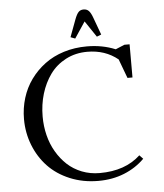

<svg xmlns="http://www.w3.org/2000/svg" viewBox="-60 -961 874 1022"><g transform="rotate(-5 377.0 -450.0)"><path d="M58.1 -354Q58.1 -412.6 74.7 -466.6Q91.3 -520.5 123.3 -564.7Q155.3 -608.9 199.5 -641.8Q243.7 -674.8 301.5 -692.9Q359.4 -710.9 424.8 -710.9Q507.3 -710.9 577.1 -682.1L625 -702.1H652.8V-524.9H626L587.9 -627Q520 -682.1 424.8 -682.1Q361.3 -682.1 309.8 -655.3Q258.3 -628.4 225.6 -583.3Q192.9 -538.1 175.5 -480.5Q158.2 -422.9 158.2 -358.9Q158.2 -307.1 170.2 -259Q182.1 -210.9 206.1 -169.9Q230 -128.9 262.9 -98.4Q295.9 -67.9 340.1 -50.5Q384.3 -33.2 435.1 -33.2Q571.8 -33.2 652.8 -108.9L671.9 -88.9Q626 -43 563 -17.6Q500 7.8 424.8 7.8Q342.3 7.8 272.7 -21.2Q203.1 -50.3 156.5 -99.6Q109.9 -148.9 84 -214.8Q58.1 -280.8 58.1 -354ZM342.8 -767.1 377 -858.9Q387.2 -886.2 397.5 -897.2Q407.7 -908.2 424.8 -908.2Q441.9 -908.2 452.6 -897.2Q463.4 -886.2 473.1 -858.9L506.8 -767.1L482.9 -757.8L424.8 -844.2L367.2 -757.8Z"/></g></svg>

Font: Dihjauti S
Style: Bold
Weight: 700
Designer: T. Christopher White
Version: Version 3.0.0